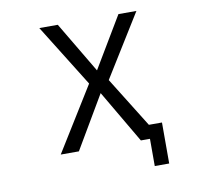

<svg xmlns="http://www.w3.org/2000/svg" viewBox="-93 -835 1186 1099"><g transform="rotate(-10 500.0 -285.5)"><path d="M488.3 -436.5 665 -732.4H769.5L544.9 -370.1L726.6 -78.1H802.7V160.2H718.8V2H708H666L486.3 -304.7L305.7 2H200.2L430.7 -370.1L205.1 -732.4H312.5Z"/></g></svg>

Font: GenEi Gothic M Regular
Style: Regular
Weight: 400
Designer: o_tamon (Modified); [Source Han Sans]
Ryoko NISHIZUKA  (kana & ideographs); Paul D. Hunt (Latin, Greek & Cyrillic); Wenl
Version: Version 1.1a;Original Version 1.004